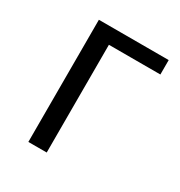

<svg xmlns="http://www.w3.org/2000/svg" viewBox="-124 -576 623 664"><g transform="rotate(30 187.0 -244.0)"><path d="M155.3 0H82V-487.8H360.8V-430.2H155.3Z"/></g></svg>

Font: Acari Sans
Style: Regular
Weight: 400
Designer: Alfredo Marco Pradil and Stefan Peev
Foundry: Hanken Design Co.
Version: Version 1.045;February 4, 2021;FontCreator 13.0.0.2655 64-bi